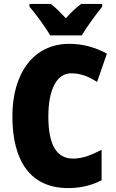

<svg xmlns="http://www.w3.org/2000/svg" viewBox="-20 -947 590 977"><path d="M235 -767H396C420 -808 470 -876 500 -913V-927H393C369 -910 344 -886 315 -854C286 -885 263 -909 238 -927H130V-913C160 -879 214 -805 235 -767ZM343 -574C391 -574 432 -557 474 -530L524 -674C462 -708 397 -724 333 -724C150 -724 43 -574 43 -355C43 -125 137 10 326 10C390 10 446 -3 497 -30V-185C449 -160 403 -140 351 -140C267 -140 226 -212 226 -354C226 -491 268 -574 343 -574Z"/></svg>

Font: Noto Sans Gurmukhi Condensed Black
Style: Regular
Weight: 900
Width: 3
Designer: Jelle Bosma - Monotype Design Team
Foundry: Monotype Imaging Inc.
Version: Version 2.004